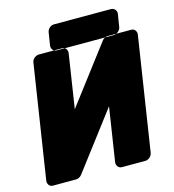

<svg xmlns="http://www.w3.org/2000/svg" viewBox="-133 -1010 1049 1158"><g transform="rotate(-15 392.0 -431.0)"><path d="M606 -748C595 -748 580 -742 571 -730L300 -373L352 -711C354 -727 344 -748 321 -748H175C159 -748 136 -734 132 -711L22 0C20 16 30 38 53 38H199C210 38 225 31 234 19L504 -337L452 0C450 16 461 38 484 38H631C647 38 670 23 674 0L784 -711C786 -727 776 -748 753 -748ZM643 -744H286C263 -744 253 -766 255 -782L268 -863C272 -886 294 -900 310 -900H667C690 -900 702 -879 700 -863L687 -782C683 -759 659 -744 643 -744Z"/></g></svg>

Font: Asimov Print
Style: EIt
Weight: 500
Designer: Google
Version: Version 2.000980; 2014